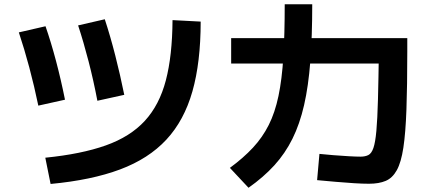

<svg xmlns="http://www.w3.org/2000/svg" viewBox="-20 -839 2040 907"><path d="M194 -94Q364 -111 479.5 -152Q595 -193 664 -268Q733 -343 763.5 -459.5Q794 -576 795 -744L928 -737Q928 -545 889 -407.5Q850 -270 766 -179.5Q682 -89 547 -38.5Q412 12 219 30ZM161 -340Q142 -432 118.5 -520Q95 -608 69 -686L195 -715Q221 -640 244.5 -551.5Q268 -463 287 -368ZM440 -363Q422 -458 398.5 -549Q375 -640 349 -719L475 -748Q501 -669 524.5 -577Q548 -485 567 -391Z M1723 29Q1694 29 1653 26.5Q1612 24 1567 20Q1522 16 1478 12L1489 -112Q1517 -109 1554.5 -106Q1592 -103 1627.5 -101Q1663 -99 1683 -99Q1705 -99 1720 -106.5Q1735 -114 1744 -140Q1753 -166 1758 -221Q1763 -276 1765.5 -370Q1768 -464 1770 -609L1839 -539H1072V-659H1904V-595Q1904 -433 1900 -322Q1896 -211 1885.5 -141.5Q1875 -72 1854.5 -35Q1834 2 1802 15.5Q1770 29 1723 29ZM1066 -46Q1130 -93 1175 -141.5Q1220 -190 1249.5 -248.5Q1279 -307 1295.5 -385.5Q1312 -464 1318.5 -570Q1325 -676 1325 -819H1455Q1455 -667 1446 -549.5Q1437 -432 1416.5 -342.5Q1396 -253 1361.5 -183.5Q1327 -114 1276 -58Q1225 -2 1154 48Z"/></svg>

Font: M PLUS 1 Code
Style: Bold
Weight: 700
Designer: Coji Morishita
Foundry: UNDERFOREST DESIGN
Version: Version 1.002